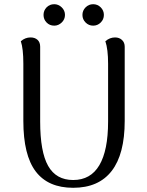

<svg xmlns="http://www.w3.org/2000/svg" viewBox="-20 -880 698 913"><path d="M573 -305Q573 -147 511 -67Q449 13 328 13Q209 13 150 -64.5Q91 -142 91 -305V-577Q91 -649 79 -684Q100 -702 125 -702Q146 -702 158.5 -690.5Q171 -679 171 -658V-302Q171 -158 209 -91Q247 -24 328 -24Q411 -24 452.5 -94.5Q494 -165 494 -302V-577Q494 -646 481 -684Q502 -702 527 -702Q547 -702 560 -690Q573 -678 573 -658ZM187 -809Q187 -830 201.5 -845Q216 -860 238 -860Q258 -860 273.5 -845Q289 -830 289 -809Q289 -788 273.5 -773Q258 -758 238 -758Q216 -758 201.5 -773Q187 -788 187 -809ZM372 -809Q372 -830 387 -845Q402 -860 423 -860Q444 -860 459 -845Q474 -830 474 -809Q474 -788 459 -773Q444 -758 423 -758Q402 -758 387 -773Q372 -788 372 -809Z"/></svg>

Font: Arima Madurai
Style: Regular
Weight: 400
Designer: Joana Correia and Natanael Gama
Foundry: NDISCOVER
Version: Version 1.020